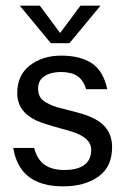

<svg xmlns="http://www.w3.org/2000/svg" viewBox="-20 -647 442 680"><path d="M27 -123H101Q112 -81 138.5 -63Q165 -45 207 -45Q255 -45 279 -63Q303 -81 303 -117Q303 -138 286 -154Q269 -170 234 -181Q215 -187 195 -192Q173 -198 149 -205.5Q125 -213 109 -220Q41 -252 41 -317Q41 -381 86 -415.5Q131 -450 197 -450Q264 -450 305 -423Q346 -396 360 -331H285Q275 -364 253.5 -378Q232 -392 195 -392Q161 -392 138 -377.5Q115 -363 115 -334Q115 -305 133 -291Q151 -277 183 -267L199 -263Q224 -257 256.5 -248Q289 -239 309 -229Q377 -197 377 -126Q377 -56 328.5 -21.5Q280 13 203 13Q126 13 82 -21Q38 -55 27 -123ZM50 -627H121L202 -518H184L265 -627H336L226 -494H160Z"/></svg>

Font: Teachers[wght]
Style: Regular
Weight: 400
Designer: Alfredo Marco Pradil & Chank Diesel
Version: Version 1.000;Glyphs 3.1.2 (3151)